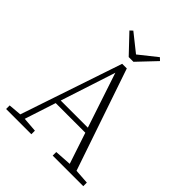

<svg xmlns="http://www.w3.org/2000/svg" viewBox="-236 -1006 1145 1145"><g transform="rotate(45 336.0 -433.5)"><path d="M12 0V-30L105 -38H122L225 -30V0ZM82 0 311 -680H350L582 0H524L313 -634H326L314 -595L120 0ZM184 -234V-266H468V-234ZM405 0V-30L528 -38H546L663 -30V0ZM218 -867 351 -761H309L442 -867L459 -851L350 -736H310L201 -851Z"/></g></svg>

Font: Source Serif 4 18pt Light
Style: Regular
Weight: 300
Designer: Frank Grießhammer
Foundry: Adobe Systems Incorporated
Version: Version 4.004;hotconv 1.0.116;makeotfexe 2.5.65601